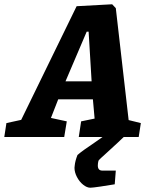

<svg xmlns="http://www.w3.org/2000/svg" viewBox="-70 -640 699 897"><path d="M588 -65 578 0H508Q492 16 435 68Q391 107 390 111Q387 123 387 133Q387 157 408 157H471L466 221Q437 226 399.5 231.5Q362 237 352 237Q336 237 318.5 223Q301 209 289.5 187Q278 165 278 144L279 134Q281 112 292 84Q315 64 375 24L409 0H298L309 -73L372 -86L364 -176H202L168 -89L242 -73L230 0H-50L-40 -65L29 -80L288 -611L454 -620L471 -602L531 -79ZM236 -260H358L344 -492H335Z"/></svg>

Font: Grenze ExtraBold
Style: Italic
Weight: 800
Italic angle: -10°
Designer: Renata Polastri
Foundry: Omnibus-Type
Version: Version 1.002; ttfautohint (v1.8)